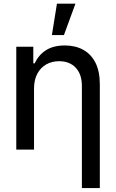

<svg xmlns="http://www.w3.org/2000/svg" viewBox="-20 -794 616 1019"><path d="M160.6 -326.2V0H66.4V-545.9H156.7V-458H164.6Q183.6 -501 223.1 -526.9Q262.7 -552.7 324.7 -552.7Q379.9 -552.7 421.6 -529.8Q463.4 -506.8 486.6 -461.2Q509.8 -415.5 509.8 -346.7V204.1H414.6V-337.4Q414.6 -398.9 382.6 -433.8Q350.6 -468.8 293.9 -469.2Q255.9 -469.2 225.8 -452.4Q195.8 -435.5 178.5 -403.6Q161.1 -371.6 160.6 -326.2ZM255.4 -607.9 282.2 -774.4H380.4L319.3 -607.9Z"/></svg>

Font: Inter Cardless Tabular
Style: Regular
Weight: 400
Designer: Rasmus Andersson
Foundry: rsms
Version: Version 4.000;git-4fc901f